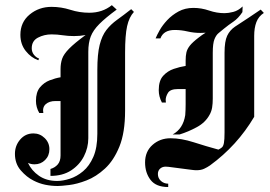

<svg xmlns="http://www.w3.org/2000/svg" viewBox="-20 -658 1070 761"><path d="M180 39.2V11.7Q197.5 6.7 208.8 -6.2Q220 -19.2 220 -41.7V-257.5H199.2Q175.8 -257.5 161.7 -245.4Q147.5 -233.3 151.7 -210H135.8Q122.5 -232.5 122.5 -258.3Q122.5 -292.5 138.3 -311.7Q154.2 -330.8 176.7 -339.6Q199.2 -348.3 220 -351.7V-384.2Q220 -406.7 226.2 -425Q232.5 -443.3 253.8 -465Q275 -486.7 319.2 -519.2Q297.5 -515 273.3 -515Q250 -515 228.3 -518.3Q206.7 -521.7 184.2 -521.7Q155 -521.7 130.4 -508.8Q105.8 -495.8 105.8 -466.7Q105.8 -451.7 114.6 -440.8Q123.3 -430 135 -425.8L131.7 -419.2Q103.3 -429.2 82.1 -455.8Q60.8 -482.5 60.8 -520Q60.8 -570 97.5 -600.4Q134.2 -630.8 184.2 -630.8Q222.5 -630.8 258.8 -619.2Q295 -607.5 334.2 -607.5Q385.8 -607.5 423.3 -637.5L442.5 -620Q398.3 -587.5 373.8 -562.9Q349.2 -538.3 339.6 -513.3Q330 -488.3 330 -452.5V-110Q330 -72.5 312.5 -38.3Q295 -4.2 261.7 17.5Q228.3 39.2 180 39.2ZM209.2 79.2Q183.3 79.2 159.2 74.2Q135 69.2 112.5 57.5Q85.8 44.2 62.5 17.5Q39.2 -9.2 39.2 -48.3Q39.2 -80.8 60 -105Q80.8 -129.2 112.5 -129.2Q138.3 -129.2 157.1 -110.8Q175.8 -92.5 175.8 -66.7Q175.8 -40.8 158.8 -23.8Q141.7 -6.7 116.7 -6.7Q102.5 -6.7 90.8 -12.5Q105 18.3 134.6 38.8Q164.2 59.2 206.7 59.2Q229.2 59.2 256.7 50.4Q284.2 41.7 309.2 20.8Q334.2 0 350 -36.2Q365.8 -72.5 365.8 -127.5V-380.8Q365.8 -443.3 375 -480Q384.2 -516.7 401.7 -539.2Q419.2 -561.7 444.2 -579.6Q469.2 -597.5 500 -621.7L510.8 -610.8Q491.7 -590 483.8 -554.2Q475.8 -518.3 475.8 -449.2V-219.2Q475.8 -132.5 453.3 -77.1Q430.8 -21.7 395.8 10.4Q360.8 42.5 322.9 57.1Q285 71.7 253.8 75.4Q222.5 79.2 209.2 79.2ZM664.2 -125Q705.8 -147.5 714.2 -201.7Q715 -212.5 715.4 -223.3Q715.8 -234.2 715.8 -245V-305H685Q655 -305 645.8 -290Q636.7 -275 636.7 -261.7Q636.7 -256.7 637.5 -251.7H621.7Q609.2 -275 609.2 -300.8Q609.2 -338.3 626.7 -357.5Q644.2 -376.7 668.8 -385Q693.3 -393.3 715.8 -396.7V-418.3Q715.8 -436.7 718.8 -450Q721.7 -463.3 732.5 -477.1Q743.3 -490.8 767.5 -509.2Q780 -519.2 795 -528.3Q785 -527.5 775 -527.5Q748.3 -527.5 723.3 -533.3Q698.3 -539.2 672.5 -539.2Q628.3 -539.2 615.8 -505.8H596.7Q601.7 -518.3 612.9 -538.3Q624.2 -558.3 642.9 -578.3Q661.7 -598.3 687.5 -612.5Q713.3 -626.7 746.7 -626.7Q778.3 -626.7 808.8 -616.2Q839.2 -605.8 870 -605.8Q885 -605.8 904.6 -610.8Q924.2 -615.8 941.7 -632.5L940.8 -610Q924.2 -585 905 -572.1Q885.8 -559.2 867.5 -544.2Q856.7 -535 846.7 -527.1Q836.7 -519.2 830 -502.5Q823.3 -485.8 823.3 -449.2V-331.7V-267.5Q823.3 -247.5 820.8 -232.1Q818.3 -216.7 810.8 -203.3Q794.2 -172.5 760.4 -154.2Q726.7 -135.8 691.7 -125ZM646.7 83.3Q598.3 83.3 576.7 55Q555 26.7 555 -14.2Q555 -57.5 584.6 -83.8Q614.2 -110 655.8 -110Q698.3 -110 747.5 -94.2Q796.7 -78.3 845.8 -65Q854.2 -69.2 859.6 -73.8Q865 -78.3 867.5 -91.2Q870 -104.2 870 -133.3V-449.2Q870 -494.2 880.4 -516.2Q890.8 -538.3 911.7 -552.5Q932.5 -566.7 965 -587.5L1013.3 -620L1025.8 -606.7Q1005 -593.3 996.2 -570.4Q987.5 -547.5 987.5 -515.8V-195Q920 -80.8 812.5 -2.5Q801.7 5 789.2 10.8Q776.7 16.7 759.2 16.7Q750 16.7 741.7 15.4Q733.3 14.2 725 13.3L648.3 3.3Q640.8 2.5 636.7 2.5Q623.3 2.5 614.6 10.4Q605.8 18.3 605.8 31.7Q605.8 48.3 617.9 59.2Q630 70 646.7 70Z"/></svg>

Font: Manufacturing Consent
Style: Regular
Weight: 400
Version: Version 3.000; ttfautohint (v1.8.4.7-5d5b)